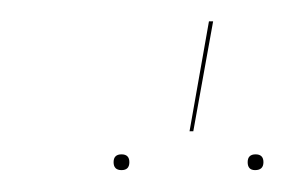

<svg xmlns="http://www.w3.org/2000/svg" viewBox="-20 -807 266 179"><path d="M174.8 -787.1H178.7L160.2 -684.6H156.7ZM85.9 -655.8Q85.9 -663.1 93.3 -663.1Q100.6 -663.1 100.6 -655.8Q100.6 -648.4 93.3 -648.4Q85.9 -648.4 85.9 -655.8ZM217.8 -648.4Q210.9 -648.4 210.9 -655.8Q210.9 -663.1 218.3 -663.1Q225.6 -663.1 225.6 -655.8Q225.6 -648.4 217.8 -648.4Z"/></svg>

Font: Fira Sans Compressed Four
Style: Italic
Weight: 100
Width: 3
Italic angle: -8°
Designer: Carrois Corporate & Edenspiekermann AG
Foundry: Carrois Corporate GbR & Edenspiekermann AG
Version: Version 4.203;PS 004.203;hotconv 1.0.88;makeotf.lib2.5.64775